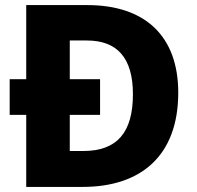

<svg xmlns="http://www.w3.org/2000/svg" viewBox="-20 -734 773 754"><path d="M323 -714H83V-423H18V-283H83V0H305C534 0 680 -123 680 -370C680 -593 549 -714 323 -714ZM321 -575C440 -575 502 -507 502 -364C502 -214 440 -141 307 -141H254V-283H373V-423H254V-575Z"/></svg>

Font: Noto Sans Lao UI ExtBd
Style: Regular
Weight: 800
Designer: Monotype Design Team
Foundry: Monotype Imaging Inc.
Version: Version 2.000